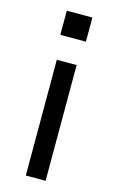

<svg xmlns="http://www.w3.org/2000/svg" viewBox="-108 -545 463 769"><g transform="rotate(15 123.0 -160.0)"><path d="M175.8 -500V-399.9H69.8V-500ZM82 180.2V-299.8H164.1V180.2Z"/></g></svg>

Font: TASA Orbiter Text
Style: Regular
Weight: 400
Designer: Weizhong Zhang
Version: Version 1.000;Glyphs 3.1.2 (3151)